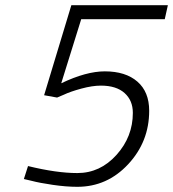

<svg xmlns="http://www.w3.org/2000/svg" viewBox="-20 -713 667 740"><path d="M150 -346 200 -337 226 -348C242.7 -356 265.2 -363.8 293.5 -371.5C321.8 -379.2 347 -383 369 -383C408.3 -383 438.7 -373.5 460 -354.5C481.3 -335.5 492 -310 492 -278C492 -216.7 471 -162.7 429 -116C387 -69.3 336.7 -46 278 -46C224.7 -46 161.3 -55 88 -73L72 -23L102 -16C122 -10.7 149.2 -5.5 183.5 -0.5C217.8 4.5 249.3 7 278 7C354.7 7 420 -22 474 -80C528 -138 555 -206.7 555 -286C555 -334.7 539.8 -372.2 509.5 -398.5C479.2 -424.8 437.3 -438 384 -438C336 -438 280 -422.7 216 -392L293 -639H615L627 -693H255Z"/></svg>

Font: RazerF5 Light
Style: Italic
Weight: 300
Foundry: Razer Inc.
Version: Version 2